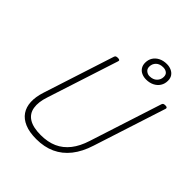

<svg xmlns="http://www.w3.org/2000/svg" viewBox="-336 -1495 1723 1723"><g transform="rotate(45 525.0 -634.0)"><path d="M420 19Q332 19 273 -6Q214 -31 183.5 -76Q153 -121 150 -183Q147 -245 172 -322L390 -996Q393 -1006 400 -1010.5Q407 -1015 423 -1015Q437 -1015 443.5 -1010.5Q450 -1006 446 -995L226 -316Q197 -230 207.5 -166Q218 -102 271.5 -68.5Q325 -35 422 -35Q512 -35 579 -65Q646 -95 694 -156Q742 -217 771 -309L993 -996Q996 -1006 1003 -1010.5Q1010 -1015 1026 -1015Q1055 -1015 1049 -995L826 -305Q792 -197 735 -125Q678 -53 599.5 -17Q521 19 420 19ZM738 -1056Q708 -1056 682 -1067.5Q656 -1079 641 -1102Q626 -1125 626 -1157Q626 -1195 644 -1224Q662 -1253 695.5 -1270Q729 -1287 773 -1287Q804 -1287 830 -1275.5Q856 -1264 871 -1242Q886 -1220 886 -1187Q886 -1149 867.5 -1119.5Q849 -1090 815.5 -1073Q782 -1056 738 -1056ZM739 -1099Q784 -1099 809.5 -1124.5Q835 -1150 835 -1186Q835 -1216 816 -1229.5Q797 -1243 771 -1243Q726 -1243 701.5 -1218.5Q677 -1194 677 -1158Q677 -1130 696.5 -1114.5Q716 -1099 739 -1099Z"/></g></svg>

Font: Playwrite US Trad ExtraLight
Style: Regular
Weight: 250
Designer: Veronika Burian, José Scaglione
Foundry: TypeTogether
Version: Version 1.003